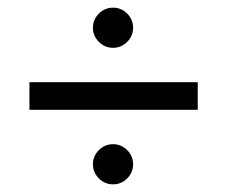

<svg xmlns="http://www.w3.org/2000/svg" viewBox="-20 -591 593 502"><path d="M275.5 -571Q297 -571 312.5 -555.5Q328 -540 328 -518.5Q328 -497 312.5 -481.5Q297 -466 275.5 -466Q254 -466 238.5 -481.5Q223 -497 223 -518.5Q223 -540 238.5 -555.5Q254 -571 275.5 -571ZM275.5 -214Q297 -214 312.5 -198.5Q328 -183 328 -161.5Q328 -140 312.5 -124.5Q297 -109 275.5 -109Q254 -109 238.5 -124.5Q223 -140 223 -161.5Q223 -183 238.5 -198.5Q254 -214 275.5 -214ZM497 -304H57V-376H497Z"/></svg>

Font: Hind Jalandhar
Style: Regular
Weight: 400
Designer: Namrata Goyal
Foundry: Indian Type Foundry
Version: Version 0.702;PS 1.0;hotconv 1.0.81;makeotf.lib2.5.63406